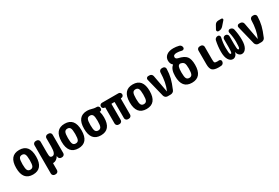

<svg xmlns="http://www.w3.org/2000/svg" viewBox="94 -2106 5312 3661"><g transform="rotate(-30 2750.0 -275.5)"><path d="M188 -130.4Q206.1 -96.7 250 -96.7Q293.9 -96.7 312 -130.4Q330.1 -164.1 330.1 -260.3Q330.1 -356.4 312 -389.6Q293.9 -422.9 250 -422.9Q206.1 -422.9 188 -389.6Q169.9 -356.4 169.9 -260.3Q169.9 -164.1 188 -130.4ZM30.3 -260.3Q30.3 -530.3 250 -530.3Q469.7 -530.3 469.7 -260.3Q469.7 9.8 250 9.8Q30.3 9.8 30.3 -260.3Z M892.6 -519.5Q916 -519.5 933.1 -502.9Q950.2 -486.3 950.2 -462.9V-56.6Q950.2 -33.2 933.1 -16.6Q916 0 892.6 0H875Q850.6 0 834 -16.6Q817.4 -33.2 816.4 -56.6V-69.3Q816.4 -70.3 815.4 -70.3Q813.5 -70.3 813.5 -69.3Q789.1 -30.3 758.8 -10.3Q728.5 9.8 700.2 9.8H694.3Q685.5 9.8 684.6 18.6V163.1Q684.6 186.5 668 203.1Q651.4 219.7 627.9 219.7H607.4Q584 219.7 566.9 202.6Q549.8 185.5 549.8 163.1V-462.9Q549.8 -486.3 566.9 -502.9Q584 -519.5 607.4 -519.5H627.9Q651.4 -519.5 668 -502.9Q684.6 -486.3 684.6 -462.9V-219.7Q684.6 -149.4 695.8 -128.9Q707 -108.4 740.2 -108.4Q813.5 -108.4 813.5 -283.2V-462.9Q813.5 -486.3 830.1 -502.9Q846.7 -519.5 870.1 -519.5Z M1188 -130.4Q1206.1 -96.7 1250 -96.7Q1293.9 -96.7 1312 -130.4Q1330.1 -164.1 1330.1 -260.3Q1330.1 -356.4 1312 -389.6Q1293.9 -422.9 1250 -422.9Q1206.1 -422.9 1188 -389.6Q1169.9 -356.4 1169.9 -260.3Q1169.9 -164.1 1188 -130.4ZM1030.3 -260.3Q1030.3 -530.3 1250 -530.3Q1469.7 -530.3 1469.7 -260.3Q1469.7 9.8 1250 9.8Q1030.3 9.8 1030.3 -260.3Z M1683.1 -130.4Q1701.2 -96.7 1745.1 -96.7Q1789.1 -96.7 1807.1 -130.4Q1825.2 -164.1 1825.2 -260.3Q1825.2 -356.4 1807.1 -389.6Q1789.1 -422.9 1745.1 -422.9Q1701.2 -422.9 1683.1 -389.6Q1665 -356.4 1665 -260.3Q1665 -164.1 1683.1 -130.4ZM1942.4 -500Q1964.8 -500 1980 -484.9Q1995.1 -469.7 1995.1 -447.3V-434.6Q1995.1 -418 1982.4 -405.3Q1969.7 -392.6 1953.1 -392.6H1947.3Q1946.3 -392.6 1946.3 -391.6V-390.6Q1947.3 -389.6 1947.3 -388.7Q1964.8 -335 1964.8 -259.8Q1964.8 9.8 1745.1 9.8Q1525.4 9.8 1525.4 -260.3Q1525.4 -530.3 1745.1 -530.3Q1790 -530.3 1840.3 -515.1Q1890.6 -500 1924.8 -500Z M2430.7 -519.5Q2454.1 -519.5 2469.7 -503.9Q2485.4 -488.3 2485.4 -466.3Q2485.4 -444.3 2469.7 -428.7Q2454.1 -413.1 2430.7 -413.1H2428.7Q2420.9 -413.1 2420.9 -405.3V-56.6Q2420.9 -33.2 2403.8 -16.6Q2386.7 0 2364.3 0H2341.8Q2318.4 0 2301.8 -17.1Q2285.2 -34.2 2285.2 -56.6V-404.3Q2285.2 -413.1 2276.4 -413.1H2223.6Q2214.8 -413.1 2214.8 -404.3V-56.6Q2214.8 -33.2 2197.8 -16.6Q2180.7 0 2158.2 0H2135.7Q2112.3 0 2095.7 -17.1Q2079.1 -34.2 2079.1 -56.6V-405.3Q2079.1 -413.1 2071.3 -413.1H2068.4Q2045.9 -413.1 2030.3 -428.7Q2014.6 -444.3 2014.6 -465.8Q2014.6 -489.3 2030.3 -504.4Q2045.9 -519.5 2068.4 -519.5Z M2688 -130.4Q2706.1 -96.7 2750 -96.7Q2793.9 -96.7 2812 -130.4Q2830.1 -164.1 2830.1 -260.3Q2830.1 -356.4 2812 -389.6Q2793.9 -422.9 2750 -422.9Q2706.1 -422.9 2688 -389.6Q2669.9 -356.4 2669.9 -260.3Q2669.9 -164.1 2688 -130.4ZM2530.3 -260.3Q2530.3 -530.3 2750 -530.3Q2969.7 -530.3 2969.7 -260.3Q2969.7 9.8 2750 9.8Q2530.3 9.8 2530.3 -260.3Z M3406.2 -519.5Q3430.7 -519.5 3446.8 -502.9Q3462.9 -486.3 3461.9 -462.9Q3459 -357.4 3437 -267.6Q3415 -177.7 3361.3 -51.8Q3352.5 -27.3 3329.6 -13.7Q3306.6 0 3281.2 0H3214.8Q3190.4 0 3170.4 -15.6Q3150.4 -31.2 3143.6 -54.7L3042 -464.8Q3037.1 -486.3 3050.8 -502.9Q3064.5 -519.5 3085 -519.5H3113.3Q3138.7 -519.5 3157.2 -503.9Q3175.8 -488.3 3179.7 -463.9L3249 -90.8Q3249 -89.8 3250 -89.8Q3252 -89.8 3252 -90.8Q3319.3 -241.2 3324.2 -462.9Q3325.2 -486.3 3342.3 -502.9Q3359.4 -519.5 3381.8 -519.5Z M3830.1 -259.8Q3830.1 -342.8 3813.5 -375Q3796.9 -407.2 3750 -418Q3748 -418 3746.1 -418.9Q3744.1 -419.9 3742.2 -419.9Q3732.4 -421.9 3725.6 -420.9Q3694.3 -414.1 3682.1 -378.4Q3669.9 -342.8 3669.9 -259.8Q3669.9 -164.1 3688 -130.4Q3706.1 -96.7 3750 -96.7Q3793.9 -96.7 3812 -130.4Q3830.1 -164.1 3830.1 -259.8ZM3750 -530.3Q3876 -502.9 3922.9 -444.8Q3969.7 -386.7 3969.7 -259.8Q3969.7 9.8 3750 9.8Q3530.3 9.8 3530.3 -259.8Q3530.3 -411.1 3602.5 -467.8Q3609.4 -472.7 3603.5 -478.5Q3559.6 -515.6 3559.6 -585Q3559.6 -654.3 3613.8 -697.3Q3668 -740.2 3764.6 -740.2Q3825.2 -740.2 3887.7 -724.6Q3912.1 -718.8 3926.3 -699.2Q3940.4 -679.7 3940.4 -655.3Q3940.4 -635.7 3923.8 -624Q3907.2 -612.3 3886.7 -617.2Q3827.1 -632.8 3780.3 -632.8Q3700.2 -632.8 3700.2 -580.1Q3700.2 -562.5 3712.9 -548.8Q3725.6 -535.2 3750 -530.3Z M4394.5 -103.5Q4417 -106.4 4433.6 -94.7Q4450.2 -83 4450.2 -61.5Q4450.2 -35.2 4434.6 -15.6Q4418.9 3.9 4394.5 6.8Q4369.1 9.8 4339.8 9.8Q4237.3 9.8 4198.7 -27.3Q4160.2 -64.5 4160.2 -160.2V-462.9Q4160.2 -486.3 4177.2 -502.9Q4194.3 -519.5 4216.8 -519.5H4243.2Q4266.6 -519.5 4283.2 -502.9Q4299.8 -486.3 4299.8 -462.9V-190.4Q4299.8 -129.9 4311 -115.7Q4322.3 -101.6 4370.1 -101.6Q4377 -101.6 4394.5 -103.5Z M4882.8 -519.5Q4908.2 -519.5 4928.7 -504.4Q4949.2 -489.3 4954.1 -464.8Q4980.5 -344.7 4980.5 -224.6Q4980.5 -110.4 4943.4 -50.3Q4906.2 9.8 4849.6 9.8Q4814.5 9.8 4786.6 -17.1Q4758.8 -43.9 4751 -88.9Q4751 -89.8 4750 -89.8Q4749 -89.8 4749 -88.9Q4741.2 -43.9 4712.9 -17.1Q4684.6 9.8 4650.4 9.8Q4594.7 9.8 4557.1 -50.8Q4519.5 -111.3 4519.5 -224.6Q4519.5 -344.7 4545.9 -464.8Q4550.8 -489.3 4571.3 -504.4Q4591.8 -519.5 4617.2 -519.5H4618.2Q4639.6 -519.5 4652.3 -503.4Q4665 -487.3 4661.1 -465.8Q4634.8 -350.6 4634.8 -250Q4634.8 -188.5 4638.7 -153.8Q4642.6 -119.1 4648.9 -109.4Q4655.3 -99.6 4665 -99.6Q4673.8 -99.6 4678.7 -108.4Q4683.6 -117.2 4687 -146.5Q4690.4 -175.8 4690.4 -230.5V-403.3Q4690.4 -426.8 4707 -443.4Q4723.6 -460 4747.1 -460H4752.9Q4776.4 -460 4793 -442.9Q4809.6 -425.8 4809.6 -403.3V-230.5Q4809.6 -176.8 4813 -147Q4816.4 -117.2 4821.3 -108.4Q4826.2 -99.6 4835 -99.6Q4844.7 -99.6 4851.1 -109.4Q4857.4 -119.1 4861.3 -153.8Q4865.2 -188.5 4865.2 -250Q4865.2 -350.6 4838.9 -465.8Q4835 -487.3 4848.1 -503.4Q4861.3 -519.5 4881.8 -519.5ZM4777.3 -769.5H4842.8Q4859.4 -769.5 4866.2 -754.9Q4873 -740.2 4862.3 -727.5L4778.3 -631.8Q4741.2 -589.8 4682.6 -589.8H4676.8Q4658.2 -589.8 4648.4 -606.4Q4638.7 -623 4648.4 -639.6L4692.4 -719.7Q4719.7 -769.5 4777.3 -769.5Z M5406.2 -519.5Q5430.7 -519.5 5446.8 -502.9Q5462.9 -486.3 5461.9 -462.9Q5459 -357.4 5437 -267.6Q5415 -177.7 5361.3 -51.8Q5352.5 -27.3 5329.6 -13.7Q5306.6 0 5281.2 0H5214.8Q5190.4 0 5170.4 -15.6Q5150.4 -31.2 5143.6 -54.7L5042 -464.8Q5037.1 -486.3 5050.8 -502.9Q5064.5 -519.5 5085 -519.5H5113.3Q5138.7 -519.5 5157.2 -503.9Q5175.8 -488.3 5179.7 -463.9L5249 -90.8Q5249 -89.8 5250 -89.8Q5252 -89.8 5252 -90.8Q5319.3 -241.2 5324.2 -462.9Q5325.2 -486.3 5342.3 -502.9Q5359.4 -519.5 5381.8 -519.5Z"/></g></svg>

Font: Rounded Mgen+ 2m bold
Style: Bold
Weight: 700
Designer: [Source Han Sans]
Ryoko NISHIZUKA  (kana & ideographs); Paul D. Hunt (Latin, Greek & Cyrillic); Wenlong ZHANG  (bopomofo
Version: Version 1.059.20150602